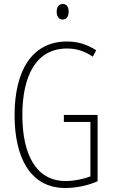

<svg xmlns="http://www.w3.org/2000/svg" viewBox="-20 -932 565 962"><path d="M295 -912C272 -912 264 -894 264 -873C264 -851 274 -834 294 -834C313 -834 324 -850 324 -874C324 -894 316 -912 295 -912ZM300 -356V-321H433V-48C398 -35 353 -25 309 -25C157 -25 92 -164 92 -355C92 -554 162 -689 316 -689C357 -689 400 -679 445 -648L462 -680C413 -712 366 -724 315 -724C138 -724 53 -574 53 -355C53 -144 131 10 307 10C358 10 418 -1 469 -24V-356Z"/></svg>

Font: Noto Sans ExtraCondensed ExtraLight
Style: Regular
Weight: 200
Width: 2
Designer: Monotype Design Team
Foundry: Monotype Imaging Inc.
Version: Version 2.013